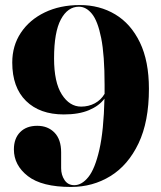

<svg xmlns="http://www.w3.org/2000/svg" viewBox="-20 -730 638 760"><path d="M261 10Q145.5 10 90.2 -33Q35 -76 35 -138.5Q35 -182 59.8 -207Q84.5 -232 127.5 -232Q169.5 -232 195.8 -205Q222 -178 222 -127V-64Q222 -37.5 235.5 -17.2Q249 3 274 3Q304 3 330 -29.5Q356 -62 373.2 -137Q390.5 -212 393.5 -339.5Q372.5 -311 332.2 -294Q292 -277 232.5 -277Q137.5 -277 83 -330.5Q28.5 -384 28.5 -482.5Q28.5 -549 62.5 -600.2Q96.5 -651.5 157 -680.8Q217.5 -710 296 -710Q374.5 -710 436.2 -673Q498 -636 533.8 -562Q569.5 -488 569.5 -378.5Q569.5 -248.5 528.2 -162.2Q487 -76 417.2 -33Q347.5 10 261 10ZM194 -499Q194 -404 224.8 -356Q255.5 -308 301 -308Q331 -308 355.5 -321.2Q380 -334.5 394 -358.5Q394 -376 394 -394Q394 -512 380.5 -579.5Q367 -647 344 -675.2Q321 -703.5 292.5 -703.5Q248 -703.5 221 -653.2Q194 -603 194 -499Z"/></svg>

Font: Fraunces 144pt S000
Style: Bold
Weight: 700
Version: Version 1.000; ttfautohint (v1.8.3)